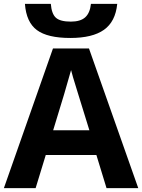

<svg xmlns="http://www.w3.org/2000/svg" viewBox="-20 -966 730 986"><path d="M108 -946H241Q245 -895 267 -875Q289 -855 344 -855Q393 -855 417.5 -877Q442 -899 447 -946H582Q573 -855 514 -813Q455 -771 341 -771Q224 -771 169.5 -811.5Q115 -852 108 -946ZM252 -717H437L690 0H527L475 -170H215L163 0H0ZM439 -297 379 -491Q349 -587 345 -606Q338 -580 309 -481L253 -297Z"/></svg>

Font: OpenSansMMV
Style: Bold
Weight: 700
Foundry: Ascender Corporation
Version: Version 4.001